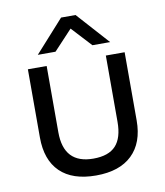

<svg xmlns="http://www.w3.org/2000/svg" viewBox="-81 -780 734 855"><g transform="rotate(-10 285.5 -353.0)"><path d="M67.4 -203.1V-511.7H152.3V-211.9Q152.3 -69.3 286.1 -69.3Q355.5 -69.3 387.7 -104.5Q419.9 -139.6 419.9 -211.9V-511.7H504.9V-203.1Q504.9 -102.5 448.2 -47.9Q391.6 6.8 285.2 6.8Q178.7 6.8 123 -47.4Q67.4 -101.6 67.4 -203.1ZM252.9 -712.9H318.4L449.2 -567.4H369.1L286.1 -657.2L202.1 -567.4H122.1Z"/></g></svg>

Font: Dinish Expanded
Style: Regular
Weight: 400
Width: 7
Designer: Charles Nix
Foundry: Playbeing
Version: Version 2.005; ttfautohint (v1.8.3)